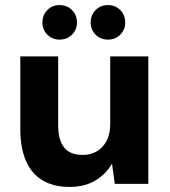

<svg xmlns="http://www.w3.org/2000/svg" viewBox="-20 -724 669 756"><path d="M254 12Q191 12 147.5 -14Q104 -40 82 -91Q60 -142 60 -215V-502H209V-230Q209 -174 232 -144Q255 -114 306 -114Q338 -114 362 -128.5Q386 -143 400 -170Q414 -197 414 -236V-502H564V0H432L421 -80Q398 -39 356 -13.5Q314 12 254 12ZM214 -568Q186 -568 166.5 -587.5Q147 -607 147 -635Q147 -665 166.5 -684.5Q186 -704 214 -704Q244 -704 263.5 -684.5Q283 -665 283 -635Q283 -607 263.5 -587.5Q244 -568 214 -568ZM405 -568Q376 -568 356.5 -587.5Q337 -607 337 -635Q337 -665 356.5 -684.5Q376 -704 405 -704Q434 -704 453.5 -684.5Q473 -665 473 -635Q473 -607 453.5 -587.5Q434 -568 405 -568Z"/></svg>

Font: DM Sans 16pt Black
Style: Regular
Weight: 900
Version: Version 4.004;gftools[0.9.30]